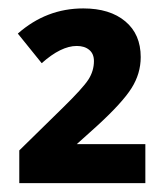

<svg xmlns="http://www.w3.org/2000/svg" viewBox="-20 -692 392 447"><path d="M318.4 -265.6H24.9V-341.8L126.5 -441.4Q172.9 -486.8 185.8 -506.8Q198.7 -526.9 198.7 -549.8Q198.7 -566.9 187.7 -575.9Q176.8 -585 158.7 -585Q122.1 -585 77.1 -544.9L21.5 -613.8Q87.9 -672.4 173.8 -672.4Q235.8 -672.4 271.7 -642.3Q307.6 -612.3 307.6 -559.1Q307.6 -520.5 286.1 -486.6Q264.6 -452.6 206.5 -399.4L158.7 -356.4H318.4Z"/></svg>

Font: Bpm'online Open Sans
Style: Bold
Weight: 700
Foundry: Ascender Corporation
Version: Version 1.10